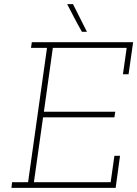

<svg xmlns="http://www.w3.org/2000/svg" viewBox="-20 -903 660 923"><path d="M38 -27 35 0H536L557 -154H530L512 -27H143L187 -339H530L534 -366H191L234 -673H589L571 -546H598L620 -700H133L129 -673H206L115 -27ZM331 -883H303Q320 -850 337.5 -816.5Q355 -783 374 -750H398Q381 -783 364.5 -816.5Q348 -850 331 -883Z"/></svg>

Font: Josefin Slab Thin Light
Style: Italic
Weight: 300
Italic angle: -12°
Version: Version 2.000